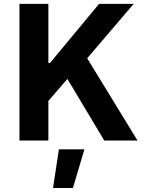

<svg xmlns="http://www.w3.org/2000/svg" viewBox="-20 -723 744 988"><path d="M224.4 -383.4 489.8 -703.1H667.9L382.4 -368.8L337.5 -329.3L224.4 -198.5ZM228.6 -398.8H237.4V-388.6H228.6ZM310.4 -344.3 418.7 -439.3 687.5 0H516.4ZM228.9 -703.1V0H80.1V-703.1ZM414.4 45.6 355.2 244.4H252.9L283 45.6Z"/></svg>

Font: Wand UI Pro
Style: Regular
Weight: 400
Designer: Andreas Faust
Version: Version 1.003;FEAKit 1.0